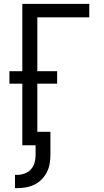

<svg xmlns="http://www.w3.org/2000/svg" viewBox="-20 -755 540 998"><path d="M58 223V154H68Q88 154 107.5 147Q127 140 140.5 125.5Q154 111 159.5 91Q165 71 165 51V0H96V-320H29V-385H96V-735H444V-665H174V-385H277V-320H174V-70H242V51Q242 74 238 97Q234 120 223 141Q212 162 195.5 178.5Q179 195 158 205Q137 215 114 219Q91 223 68 223Z"/></svg>

Font: Iosevka Fuck
Style: Regular
Weight: 400
Monospace: yes
Designer: Belleve Invis
Foundry: Belleve Invis
Version: Version 28.0.7; ttfautohint (v1.8.3)